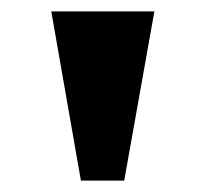

<svg xmlns="http://www.w3.org/2000/svg" viewBox="-20 -734 361 337"><path d="M122 -417H198L251 -714H70Z"/></svg>

Font: Noto Serif Tamil SemiCondensed Black
Style: Regular
Weight: 900
Width: 4
Designer: Indian Type Foundry, Tom Grace, and the Monotype Design Team
Foundry: Monotype Imaging Inc.
Version: Version 2.004